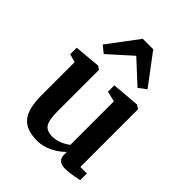

<svg xmlns="http://www.w3.org/2000/svg" viewBox="-190 -746 855 855"><g transform="rotate(45 237.5 -319.0)"><path d="M370 8Q322 8 322 -33V-51Q301 -28 265.5 -10Q230 8 194 8Q124 8 94 -28.5Q64 -65 64 -150V-358L25 -369V-410L149 -421L165 -410V-150Q165 -95 178.5 -74Q192 -53 228 -53Q269 -53 311 -84V-358L262 -370V-410L393 -421L412 -410V-46H453V-4Q399 8 370 8ZM130 -475 97 -502 205 -646H271L379 -502L343 -475L238 -572Z"/></g></svg>

Font: Aikya SemiBold
Style: Regular
Weight: 600
Designer: Neelakash Kshetrimayum (Latin subset based on Merriweather by Eben Sorkin)
Foundry: Brand New Type
Version: Version 1.00 b005